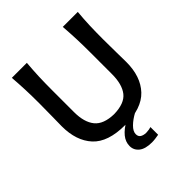

<svg xmlns="http://www.w3.org/2000/svg" viewBox="-248 -864 1226 1226"><g transform="rotate(-45 365.0 -251.0)"><path d="M365.5 12Q211 12 142.2 -63Q73.5 -138 73.5 -268.5Q73.5 -298.5 74.8 -356.2Q76 -414 76 -474.5Q76 -542.5 73.8 -598Q71.5 -653.5 67 -713H202.5Q197.5 -653.5 195.2 -598Q193 -542.5 193 -474.5V-277.5Q193 -186 232.5 -137.5Q272 -89 365 -87Q460 -89 498 -137.2Q536 -185.5 536 -278V-474.5Q536 -542.5 533.8 -598Q531.5 -653.5 527 -713H662.5Q657 -653.5 655 -598Q653 -542.5 653 -474.5Q653 -414 654.2 -355.8Q655.5 -297.5 655.5 -268Q655.5 -136.5 585.5 -62.2Q515.5 12 365.5 12ZM409 211.5Q349.5 211.5 320 187.8Q290.5 164 290.5 127Q290.5 89 316.5 57.2Q342.5 25.5 389 -0.5V-22.5L444.5 -28.5L467.5 0Q427 21.5 399.5 48.5Q372 75.5 372 101Q372 122 386.2 131.5Q400.5 141 425 142Q440 141.5 452 139.5Q464 137.5 470.5 135V204.5Q459.5 206.5 441.8 209Q424 211.5 409 211.5Z"/></g></svg>

Font: Commissioner Flair Medium
Style: Regular
Weight: 500
Designer: Kostas Bartsokas
Foundry: Kostas Bartsokas
Version: Version 1.000; ttfautohint (v1.8.3)